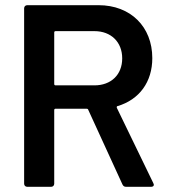

<svg xmlns="http://www.w3.org/2000/svg" viewBox="-20 -720 653 740"><path d="M562 0C569 0 573 -3 573 -8C573 -9 572 -11 571 -14L430 -305V-307C430 -308 430 -311 433 -311C517 -336 567 -404 567 -496C567 -617 483 -700 360 -700H85C78 -700 73 -695 73 -688V-12C73 -5 78 0 85 0H177C184 0 189 -5 189 -12V-296C189 -299 191 -301 194 -301H314C317 -301 319 -300 320 -297L452 -9C455 -3 459 0 466 0ZM344 -600C408 -600 451 -558 451 -495C451 -432 408 -391 344 -391H194C191 -391 189 -393 189 -396V-595C189 -598 191 -600 194 -600Z"/></svg>

Font: Barlow SemiBold Numbers
Style: Regular
Weight: 600
Designer: Jeremy Tribby
Foundry: Tribby Type
Version: Version 1.408